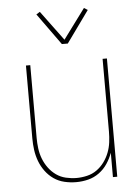

<svg xmlns="http://www.w3.org/2000/svg" viewBox="-54 -791 607 841"><g transform="rotate(-5 250.0 -370.5)"><path d="M247 8Q221 8 195.5 2Q170 -4 149 -18.5Q128 -33 112.5 -54Q97 -75 88 -99Q79 -123 75.5 -148.5Q72 -174 72 -200V-520H91V-200Q91 -177 94 -153.5Q97 -130 105.5 -108Q114 -86 128 -67Q142 -48 161 -34.5Q180 -21 203.5 -15.5Q227 -10 250 -10Q273 -10 296.5 -15.5Q320 -21 339 -34.5Q358 -48 372 -67Q386 -86 394.5 -108Q403 -130 406 -153.5Q409 -177 409 -200V-520H428V0H409V-107Q400 -82 385 -59.5Q370 -37 348 -21Q326 -5 300 1.5Q274 8 247 8ZM237 -600 137 -739 153 -749 250 -618 347 -749 363 -739 263 -600Z"/></g></svg>

Font: Iosevka Term Curly Thin
Style: Regular
Weight: 100
Designer: Belleve Invis
Foundry: Belleve Invis
Version: Version 32.3.0